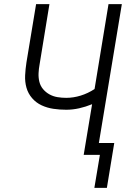

<svg xmlns="http://www.w3.org/2000/svg" viewBox="-20 -755 640 936"><path d="M440 161 467 0H388L429 -247Q397 -234 365.5 -227Q334 -220 303 -220Q271 -220 240.5 -224.5Q210 -229 183 -241.5Q156 -254 136.5 -276.5Q117 -299 109 -327.5Q101 -356 102.5 -387.5Q104 -419 109 -451L156 -735H221L173 -441Q169 -420 168 -398Q167 -376 172 -356Q177 -336 190 -320.5Q203 -305 221 -295Q239 -285 260 -281.5Q281 -278 303 -278Q338 -278 373.5 -289Q409 -300 441 -321L509 -735H574L462 -58H537L501 161Z"/></svg>

Font: Iosevka Light Extended Oblique
Style: Regular
Weight: 300
Width: 7
Italic angle: -9°
Monospace: yes
Designer: Belleve Invis
Foundry: Belleve Invis
Version: Version 32.5.0; ttfautohint (v1.8.4)